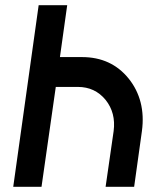

<svg xmlns="http://www.w3.org/2000/svg" viewBox="-20 -720 607 740"><path d="M497 0 527 -215Q535 -274 522 -325Q509 -376 476 -417Q409 -500 296 -500H211L239 -700H129L31 0H140L195 -385H280Q346 -385 387 -335Q427 -285 418 -215L387 0Z"/></svg>

Font: Unageo
Style: SemiBold-Italic
Weight: 600
Designer: Richard Sepsi
Foundry: Richard Sepsi
Version: Version 2.000